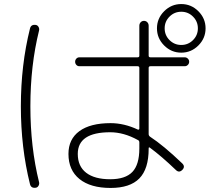

<svg xmlns="http://www.w3.org/2000/svg" viewBox="-20 -875 1040 948"><path d="M817 -677Q841 -653 875 -653Q909 -653 933 -677Q957 -701 957 -735Q957 -769 933 -793Q909 -817 875 -817Q841 -817 817 -793Q793 -769 793 -735Q793 -701 817 -677ZM790.5 -819.5Q826 -855 875 -855Q924 -855 959.5 -819.5Q995 -784 995 -735Q995 -686 959.5 -650.5Q924 -615 875 -615Q826 -615 790.5 -650.5Q755 -686 755 -735Q755 -784 790.5 -819.5ZM524 -222Q364 -222 364 -115Q364 -54 405.5 -22Q447 10 524 10Q599 10 633.5 -26Q668 -62 668 -142V-172Q668 -181 660 -184Q591 -222 524 -222ZM526 53Q427 53 372.5 9Q318 -35 318 -115Q318 -188 372 -227.5Q426 -267 526 -267Q593 -267 661 -235Q663 -234 665.5 -235.5Q668 -237 668 -240V-540Q668 -548 659 -548H372Q363 -548 357 -554.5Q351 -561 351 -570Q351 -579 357 -585.5Q363 -592 372 -592H659Q668 -592 668 -600V-748Q668 -758 674.5 -765Q681 -772 691 -772Q701 -772 707.5 -765Q714 -758 714 -748V-600Q714 -592 723 -592H892Q901 -592 907.5 -585.5Q914 -579 914 -570Q914 -561 907.5 -554.5Q901 -548 892 -548H723Q714 -548 714 -540V-213Q714 -205 721 -200Q787 -157 880 -68Q896 -52 880 -36Q864 -20 848 -36Q777 -104 720 -146Q714 -150 714 -142V-140Q714 -41 668 6Q622 53 526 53ZM156 52Q133 55 128 34Q83 -146 83 -350Q83 -554 128 -734Q133 -755 156 -752Q165 -751 170 -742.5Q175 -734 173 -725Q130 -552 130 -350Q130 -148 173 25Q175 34 170 42.5Q165 51 156 52Z"/></svg>

Font: Rounded Mplus 1c Light
Style: Regular
Weight: 300
Version: Version 1.059.20150529